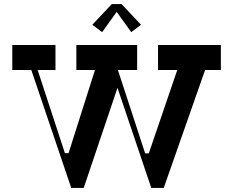

<svg xmlns="http://www.w3.org/2000/svg" viewBox="-20 -920 1139 938"><path d="M550 -862 621 -763 669 -799 574 -900H526L431 -799L479 -763ZM1059 -700H752V-578H846L707 -171H689L556 -578H650V-700H353V-578H444L315 -172H297L164 -578H251V-700H40V-578H133L328 -2H389L554 -491L719 -2H780L982 -578H1059Z"/></svg>

Font: Space Cowgirl Medium
Style: Regular
Weight: 600
Designer: Valery Marier
Foundry: Valery Marier
Version: Version 1.000;hotconv 1.0.109;makeotfexe 2.5.65596